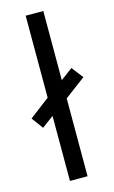

<svg xmlns="http://www.w3.org/2000/svg" viewBox="-138 -806 506 853"><g transform="rotate(-15 115.0 -380.0)"><path d="M73 0H154V-358L250 -430L209 -483L154 -442V-760H73V-383L-20 -312L19 -259L73 -299Z"/></g></svg>

Font: Noto Sans Gujarati UI ExtraCondensed
Style: Regular
Weight: 400
Width: 2
Designer: Jelle Bosma - Monotype Design Team, Universal Thirst
Foundry: Monotype Imaging Inc.
Version: Version 2.106